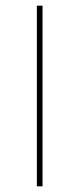

<svg xmlns="http://www.w3.org/2000/svg" viewBox="-20 -657 280 677"><path d="M130 -637V0H110V-637Z"/></svg>

Font: Alegreya Sans Thin
Style: Regular
Weight: 100
Designer: Juan Pablo del Peral
Foundry: Huerta Tipografica
Version: Version 2.007